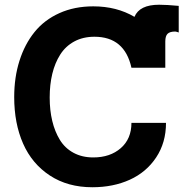

<svg xmlns="http://www.w3.org/2000/svg" viewBox="-20 -768 794 811"><path d="M720.2 -634.8Q697.3 -634.8 687.7 -625.2Q678.2 -615.7 678.2 -592.8V-481.9H535.2Q506.3 -612.8 378.9 -612.8Q330.6 -612.8 293.7 -592.8Q256.8 -572.8 234.4 -537.4Q211.9 -502 200.9 -456.3Q189.9 -410.6 189.9 -356Q189.9 -302.2 200.7 -257.3Q211.4 -212.4 232.9 -177.2Q254.4 -142.1 290.5 -122.6Q326.7 -103 374 -103Q445.3 -103 490.2 -142.3Q535.2 -181.6 535.2 -249H681.2Q681.2 -165.5 639.6 -103Q598.1 -40.5 528.1 -8.8Q458 22.9 370.1 22.9Q266.1 22.9 190.7 -26.6Q115.2 -76.2 77.6 -161.4Q40 -246.6 40 -357.9Q40 -441.4 62.3 -511.5Q84.5 -581.5 126 -632.8Q167.5 -684.1 231 -712.6Q294.4 -741.2 374 -741.2Q472.7 -741.2 547.9 -696.8Q569.3 -748 651.9 -748Q683.6 -748 734.9 -743.2V-630.9Q723.1 -634.8 720.2 -634.8Z"/></svg>

Font: Miedinger*
Style: Bold
Weight: 700
Version: Version 001.000